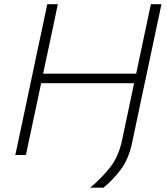

<svg xmlns="http://www.w3.org/2000/svg" viewBox="-20 -733 789 908"><path d="M52.5 0Q65 -60 77 -115.5Q89 -171.5 103 -237.5L152.5 -472.5Q167 -540 179 -596.5Q191 -653 203.5 -713H253.5Q241 -653 229 -596.5Q217 -540 202.5 -472L184 -384.5H624L642.5 -472.5Q657 -540 669 -597.5Q681 -654.5 693.5 -713H743.5Q731 -654.5 719 -597.5Q707 -540 692.5 -472L652.5 -284Q639.5 -222.5 628 -168Q616.5 -113 605 -59Q588 21 549.8 70.8Q511.5 120.5 469.5 154.5H406.5Q462 108 501 58.2Q540 8.5 556.5 -66.5L602 -282L614 -339.5H174.5L153 -237.5Q139 -171.5 127 -115.5Q115 -59.5 102.5 0Z"/></svg>

Font: Heraclito ExtraLight
Style: Italic
Weight: 200
Italic angle: -12°
Designer: Kostas Bartsokas (font) & Cristiano Sobral (main changes)
Foundry: Kostas Bartsokas (font) & Cristiano Sobral (main changes)
Version: Version 1.00;July 8, 2020;FontCreator 13.0.0.2655 64-bit